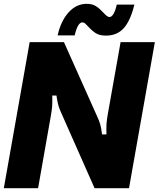

<svg xmlns="http://www.w3.org/2000/svg" viewBox="-21 -983 829 1003"><path d="M-1 0 134 -763H313L486 -376Q496 -355 502 -335.5Q508 -316 512 -281H535Q534 -317 535.5 -337Q537 -357 542 -386L609 -763H788L653 0H473L299 -393Q298 -396 292 -409.5Q286 -423 281.5 -442Q277 -461 274 -484H252Q253 -448 251.5 -428.5Q250 -409 245 -380L178 0ZM440 -844Q429 -856 423 -861Q417 -866 409 -866Q385 -866 369 -798H280Q297 -874 337.5 -918.5Q378 -963 432 -963Q462 -963 481.5 -950Q501 -937 520 -916Q528 -907 536 -900.5Q544 -894 551 -894Q562 -894 572 -910.5Q582 -927 589 -959H681Q661 -876 626 -836.5Q591 -797 533 -797Q499 -797 479.5 -809.5Q460 -822 440 -844Z"/></svg>

Font: Open Sauce Sans Black Italic
Style: Regular
Weight: 900
Italic angle: -10°
Designer: Alfredo Marco Pradil
Foundry: Creative Sauce Fz LLC
Version: Version 1.477